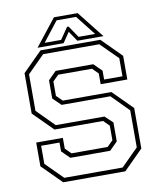

<svg xmlns="http://www.w3.org/2000/svg" viewBox="-93 -931 836 1004"><g transform="rotate(-10 325.5 -429.0)"><path d="M160.5 0 57.5 -103V-229H199V-172L229.5 -141.5H421.5L452 -172V-249L421.5 -279.5H163.5L60.5 -382.5V-597L163.5 -700H481L584 -597V-471H442.5V-528L412 -558.5H232.5L201.5 -528V-451.5L232.5 -421H490.5L593.5 -318V-103L490.5 0ZM170 -22H480L571 -113V-309.5L481.5 -400H222.5L180 -441.5V-538L222.5 -580.5H422.5L464.5 -539V-492H562V-588L471.5 -678H173.5L82.5 -587V-393L174 -301H432.5L473.5 -262.5V-162L431 -119.5H219.5L177.5 -161V-208H80V-112ZM262.5 -858H388.5L500.5 -716H362L325.5 -770L289 -716H150.5ZM273.5 -840 191.5 -735H279L321.5 -797H329.5L371.5 -735H459.5L377 -840Z"/></g></svg>

Font: Tourney ExtraLight
Style: Regular
Weight: 250
Designer: Tyler Finck
Foundry: Etcetera Type Co
Version: Version 1.015